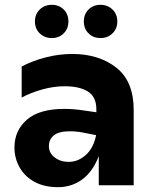

<svg xmlns="http://www.w3.org/2000/svg" viewBox="-20 -769 641 797"><path d="M390 -121Q365 -56 321 -24Q277 8 221 8Q164 8 123.5 -14Q83 -36 61.5 -74Q40 -112 40 -157Q40 -227 91.5 -272Q143 -317 247 -317Q288 -317 331 -310L380 -303V-315Q380 -367 345 -389Q310 -411 248 -411Q204 -411 156.5 -398Q109 -385 70 -364V-493Q116 -517 170.5 -531Q225 -545 280 -545Q390 -545 462.5 -488.5Q535 -432 535 -312V0H390ZM265 -97Q304 -97 336 -125.5Q368 -154 379 -208L323 -219Q298 -224 269 -224Q225 -224 204 -207.5Q183 -191 183 -162Q183 -134 207 -115.5Q231 -97 265 -97ZM328 -680Q328 -710 347.5 -729.5Q367 -749 397 -749Q427 -749 447 -729.5Q467 -710 467 -680Q467 -650 447 -630.5Q427 -611 397 -611Q367 -611 347.5 -630.5Q328 -650 328 -680ZM125 -680Q125 -710 145 -729.5Q165 -749 195 -749Q225 -749 244.5 -729.5Q264 -710 264 -680Q264 -650 244.5 -630.5Q225 -611 195 -611Q165 -611 145 -630.5Q125 -650 125 -680Z"/></svg>

Font: Chess Sans
Style: Bold
Weight: 700
Designer: Wolf Bōese
Foundry: Wolf Bōese
Version: Version 7.223